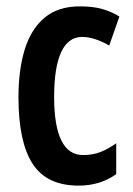

<svg xmlns="http://www.w3.org/2000/svg" viewBox="-20 -573 418 603"><path d="M227 10Q127 10 82.5 -58.5Q38 -127 38 -268Q38 -353 57.5 -417Q77 -481 119.5 -517Q162 -553 230 -553Q273 -553 302 -544.5Q331 -536 355 -521L323 -430Q276 -457 238 -457Q194 -457 172 -409Q150 -361 150 -269Q150 -86 241 -86Q270 -86 294 -95Q318 -104 345 -123V-26Q318 -7 288.5 1.5Q259 10 227 10Z"/></svg>

Font: Noto Sans Gujarati UI ExtraCondensed SemiBold
Style: Regular
Weight: 600
Width: 2
Designer: Jelle Bosma - Monotype Design Team, Universal Thirst
Foundry: Monotype Imaging Inc.
Version: Version 2.106; ttfautohint (v1.8.4.7-5d5b)